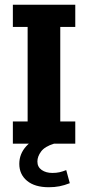

<svg xmlns="http://www.w3.org/2000/svg" viewBox="-20 -603 370 806"><path d="M34 0V-93H96V-490H34V-583H296V-490H233V-93H296V0ZM185 183Q126 183 93.5 156Q61 129 61 85Q61 43 90 11Q119 -21 170 -37L207 0Q168 12 152.5 33Q137 54 137 75Q137 98 155 110.5Q173 123 200 123Q217 123 230 120Q243 117 258 111L273 166Q250 175 229.5 179Q209 183 185 183Z"/></svg>

Font: Rokkitt
Style: Bold
Weight: 700
Designer: Vernon Adams
Foundry: Vernon Adams
Version: Version 3.103